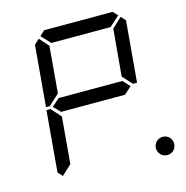

<svg xmlns="http://www.w3.org/2000/svg" viewBox="-138 -1130 1220 1259"><g transform="rotate(-15 472.0 -500.0)"><path d="M900.4 -85.9Q905.3 -74.2 905.3 -62Q905.3 -49.8 900.4 -38.1Q895.5 -26.4 887.7 -18.1Q879.9 -9.8 867.7 -4.9Q855.5 0 843.8 0Q832 0 819.8 -4.9Q807.6 -9.8 799.8 -18.1Q792 -26.4 786.6 -38.1Q781.2 -49.8 781.2 -62Q781.2 -74.2 786.6 -85.9Q792 -97.7 799.8 -106Q807.6 -114.3 819.8 -119.1Q832 -124 843.8 -124Q855.5 -124 867.7 -119.1Q879.9 -114.3 887.7 -106Q895.5 -97.7 900.4 -85.9ZM145.5 -44.9 117.2 -76.2 153.3 -490.2H180.7L184.6 -485.4L240.2 -423.8L212.9 -107.4ZM186.5 -514.6 182.6 -509.8H155.3L191.4 -923.8L225.6 -955.1L281.2 -892.6L253.9 -576.2ZM240.2 -968.8 274.4 -1000H739.3L768.6 -968.8L700.2 -907.2H297.9ZM726.6 -499 675.8 -453.1V-454.1H244.1V-453.1L199.2 -500L252 -546.9V-545.9H683.6ZM781.2 -955.1 809.6 -923.8 773.4 -509.8H747.1L742.2 -513.7L686.5 -575.2L714.8 -892.6Z"/></g></svg>

Font: my7seg
Style: Book
Weight: 400
Italic angle: -5°
Designer: Keshikan(Twitter:@keshinomi_88pro)
Version: Version 0.46